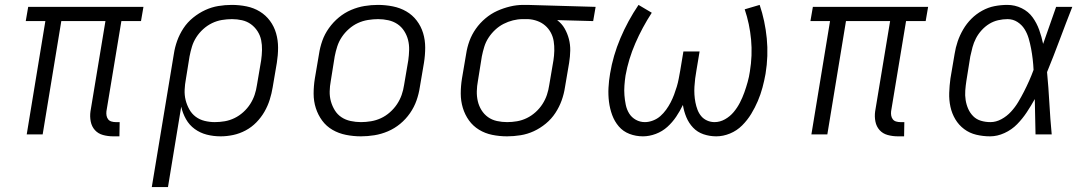

<svg xmlns="http://www.w3.org/2000/svg" viewBox="-20 -548 4440 783"><path d="M442 8Q420 8 400 2.5Q380 -3 367 -17.5Q354 -32 350 -52.5Q346 -73 349 -94L410 -462H230L154 0H89L165 -462H85L95 -520H565L555 -462H475L414 -94Q413 -85 414.5 -76.5Q416 -68 421 -61.5Q426 -55 434.5 -52.5Q443 -50 452 -50H468L467 8Z M599 215 689 -328Q693 -355 702.5 -381.5Q712 -408 728 -432.5Q744 -457 767.5 -476Q791 -495 817 -507Q843 -519 870.5 -523.5Q898 -528 925 -528Q956 -528 985.5 -522Q1015 -516 1039.5 -501Q1064 -486 1081 -463Q1098 -440 1106 -412Q1114 -384 1114 -353.5Q1114 -323 1109 -292L1092 -192Q1088 -167 1080 -141.5Q1072 -116 1058.5 -92.5Q1045 -69 1025.5 -49Q1006 -29 981.5 -16Q957 -3 931 2.5Q905 8 880 8Q850 8 823 1Q796 -6 774 -22Q752 -38 738.5 -62Q725 -86 719 -113L665 215ZM856 -50Q876 -50 896.5 -53.5Q917 -57 936.5 -66.5Q956 -76 972.5 -91Q989 -106 1000.5 -124Q1012 -142 1018.5 -161.5Q1025 -181 1028 -202L1045 -302Q1048 -323 1048.5 -344Q1049 -365 1045 -384.5Q1041 -404 1030 -421Q1019 -438 1003 -449.5Q987 -461 967 -465.5Q947 -470 926 -470Q906 -470 885 -466.5Q864 -463 844.5 -453.5Q825 -444 808.5 -429Q792 -414 780.5 -396Q769 -378 763 -358.5Q757 -339 753 -318L738 -225Q734 -204 733 -182Q732 -160 737 -140Q742 -120 752 -102Q762 -84 778 -72Q794 -60 814.5 -55Q835 -50 856 -50Z M1452 8Q1421 8 1391 2Q1361 -4 1336 -18.5Q1311 -33 1294 -56Q1277 -79 1268 -107Q1259 -135 1259 -166Q1259 -197 1264 -228L1281 -328Q1285 -355 1294.5 -382Q1304 -409 1321.5 -433.5Q1339 -458 1362 -477Q1385 -496 1412 -507.5Q1439 -519 1466.5 -523.5Q1494 -528 1521 -528Q1552 -528 1582 -522Q1612 -516 1637 -501.5Q1662 -487 1679.5 -464Q1697 -441 1705.5 -413Q1714 -385 1714 -354Q1714 -323 1709 -292L1692 -192Q1688 -165 1678.5 -138Q1669 -111 1652 -86.5Q1635 -62 1612 -43Q1589 -24 1562 -12.5Q1535 -1 1507 3.5Q1479 8 1452 8ZM1452 -50Q1472 -50 1493 -53.5Q1514 -57 1533.5 -66Q1553 -75 1570 -90Q1587 -105 1599 -123Q1611 -141 1618 -161Q1625 -181 1628 -202L1645 -302Q1648 -323 1648.5 -344.5Q1649 -366 1644 -385.5Q1639 -405 1628 -422Q1617 -439 1600.5 -450Q1584 -461 1563.5 -465.5Q1543 -470 1522 -470Q1502 -470 1480.5 -466.5Q1459 -463 1439.5 -454Q1420 -445 1403 -430Q1386 -415 1374 -397Q1362 -379 1355.5 -359Q1349 -339 1345 -318L1329 -218Q1325 -197 1324.5 -175.5Q1324 -154 1329.5 -134.5Q1335 -115 1345.5 -98Q1356 -81 1372.5 -70Q1389 -59 1410 -54.5Q1431 -50 1452 -50Z M2048 8Q2017 8 1987.5 2Q1958 -4 1933.5 -19Q1909 -34 1892.5 -57Q1876 -80 1867.5 -108Q1859 -136 1859 -166.5Q1859 -197 1864 -228L1881 -328Q1885 -355 1894.5 -381Q1904 -407 1920.5 -430.5Q1937 -454 1959.5 -473Q1982 -492 2007.5 -503.5Q2033 -515 2060 -521.5Q2087 -528 2114 -528H2131L2409 -520L2399 -462L2252 -466Q2271 -452 2282.5 -432Q2294 -412 2300 -389Q2306 -366 2305.5 -341.5Q2305 -317 2301 -292L2284 -192Q2280 -165 2270.5 -138.5Q2261 -112 2245 -87.5Q2229 -63 2206 -44Q2183 -25 2157 -13Q2131 -1 2103 3.5Q2075 8 2048 8ZM2048 -50Q2068 -50 2088.5 -53.5Q2109 -57 2128.5 -66.5Q2148 -76 2164.5 -91Q2181 -106 2192.5 -124Q2204 -142 2210.5 -161.5Q2217 -181 2220 -202L2237 -302Q2240 -321 2240.5 -341Q2241 -361 2238 -380Q2235 -399 2226 -415.5Q2217 -432 2203 -444Q2189 -456 2171 -462.5Q2153 -469 2134 -470H2111Q2092 -470 2072 -465Q2052 -460 2033.5 -450.5Q2015 -441 1999.5 -426.5Q1984 -412 1972.5 -394.5Q1961 -377 1955 -357.5Q1949 -338 1945 -318L1929 -218Q1925 -197 1924.5 -176Q1924 -155 1928.5 -135.5Q1933 -116 1943.5 -99Q1954 -82 1970 -70.5Q1986 -59 2006.5 -54.5Q2027 -50 2048 -50Z M2602 8Q2573 8 2547 -2Q2521 -12 2503.5 -32.5Q2486 -53 2476.5 -79Q2467 -105 2463.5 -133Q2460 -161 2461.5 -190Q2463 -219 2468 -248Q2480 -321 2510 -392Q2540 -463 2584 -528L2638 -496Q2599 -436 2571 -371.5Q2543 -307 2531 -240Q2528 -220 2526.5 -199.5Q2525 -179 2526.5 -159.5Q2528 -140 2532 -120.5Q2536 -101 2546 -85Q2556 -69 2573 -59.5Q2590 -50 2610 -50Q2626 -50 2643 -56.5Q2660 -63 2673 -74.5Q2686 -86 2696.5 -100.5Q2707 -115 2715 -130.5Q2723 -146 2729 -162Q2735 -178 2740 -194.5Q2745 -211 2748 -227.5Q2751 -244 2754 -260L2767 -338H2833L2820 -260Q2817 -244 2815 -227.5Q2813 -211 2812 -194.5Q2811 -178 2812 -162Q2813 -146 2816 -130.5Q2819 -115 2824.5 -100.5Q2830 -86 2839.5 -74.5Q2849 -63 2863.5 -56.5Q2878 -50 2894 -50Q2916 -50 2936.5 -61.5Q2957 -73 2972 -91Q2987 -109 2997.5 -129.5Q3008 -150 3015.5 -171Q3023 -192 3029 -213.5Q3035 -235 3038 -256Q3049 -322 3043 -386.5Q3037 -451 3017 -510L3078 -528Q3100 -463 3107 -391.5Q3114 -320 3102 -247Q3097 -219 3089.5 -191Q3082 -163 3070.5 -136Q3059 -109 3043.5 -83.5Q3028 -58 3006.5 -36.5Q2985 -15 2957 -3.5Q2929 8 2901 8Q2874 8 2849 -0.5Q2824 -9 2806.5 -27.5Q2789 -46 2779 -70Q2769 -94 2765 -120Q2753 -95 2737.5 -72Q2722 -49 2701.5 -30.5Q2681 -12 2654.5 -2Q2628 8 2602 8Z M3642 8Q3620 8 3600 2.5Q3580 -3 3567 -17.5Q3554 -32 3550 -52.5Q3546 -73 3549 -94L3610 -462H3430L3354 0H3289L3365 -462H3285L3295 -520H3765L3755 -462H3675L3614 -94Q3613 -85 3614.5 -76.5Q3616 -68 3621 -61.5Q3626 -55 3634.5 -52.5Q3643 -50 3652 -50H3668L3667 8Z M4018 8Q3989 8 3961.5 1.5Q3934 -5 3912 -21.5Q3890 -38 3876 -61.5Q3862 -85 3856 -112.5Q3850 -140 3851 -169.5Q3852 -199 3856 -228L3873 -328Q3877 -354 3885.5 -379Q3894 -404 3908 -428Q3922 -452 3941.5 -471.5Q3961 -491 3985.5 -504.5Q4010 -518 4036 -523Q4062 -528 4088 -528Q4119 -528 4146.5 -514.5Q4174 -501 4191 -477.5Q4208 -454 4218 -426Q4228 -398 4234 -369Q4247 -407 4260.5 -444.5Q4274 -482 4287 -520H4353Q4327 -454 4302 -387Q4277 -320 4250 -254Q4256 -191 4259.5 -127Q4263 -63 4269 0H4203Q4202 -36 4201.5 -72Q4201 -108 4200 -144Q4185 -117 4167.5 -90.5Q4150 -64 4128 -41.5Q4106 -19 4076.5 -5.5Q4047 8 4018 8ZM4019 -50Q4042 -50 4064 -62Q4086 -74 4103 -92.5Q4120 -111 4132.5 -132Q4145 -153 4156 -174.5Q4167 -196 4177 -218.5Q4187 -241 4195 -263Q4194 -285 4191.5 -306.5Q4189 -328 4185 -349.5Q4181 -371 4175 -391.5Q4169 -412 4158 -429.5Q4147 -447 4129 -458.5Q4111 -470 4089 -470Q4070 -470 4050.5 -465.5Q4031 -461 4014 -450.5Q3997 -440 3983 -424.5Q3969 -409 3960 -391.5Q3951 -374 3946 -355.5Q3941 -337 3937 -318L3921 -218Q3918 -199 3916.5 -179Q3915 -159 3918 -140Q3921 -121 3928.5 -104Q3936 -87 3949 -74Q3962 -61 3980.5 -55.5Q3999 -50 4019 -50Z"/></svg>

Font: Iosevka Aile Light Oblique
Style: Regular
Weight: 300
Italic angle: -9°
Designer: Belleve Invis
Foundry: Belleve Invis
Version: Version 31.1.0; ttfautohint (v1.8.4)